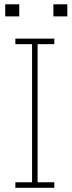

<svg xmlns="http://www.w3.org/2000/svg" viewBox="-20 -895 341 915"><path d="M4.9 0ZM53.2 -684.6V-710.9H238.8V-684.6H159.2V-26.4H238.8V0H53.2V-26.4H132.8V-684.6ZM300.8 -816.9H234.4V-874.5H300.8ZM71.8 -816.9H4.9V-874.5H71.8Z"/></svg>

Font: TypoPRO Roboto Slab
Style: Thin
Weight: 250
Designer: Google
Version: Version 1.100263; 2013; ttfautohint (v0.94.20-1c74) -l 8 -r 